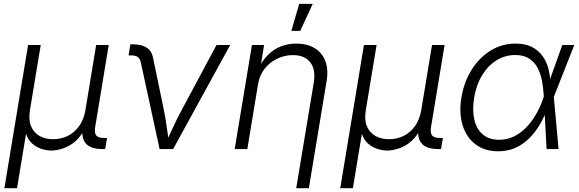

<svg xmlns="http://www.w3.org/2000/svg" viewBox="-20 -777 3018 1001"><path d="M2.9 204.1 126.5 -542.5H192.4L136.2 -203.1Q127.9 -152.8 141.8 -119.1Q155.8 -85.4 185.8 -68.4Q215.8 -51.3 256.8 -51.3Q298.8 -51.3 333.7 -68.6Q368.7 -85.9 392.8 -119.9Q417 -153.8 425.3 -203.1L481.4 -542.5H546.9L476.1 -114.3Q471.2 -83 482.2 -70.3Q493.2 -57.6 524.4 -57.6H538.1L528.3 0H512.7Q453.1 0 427.7 -28.6Q402.3 -57.1 411.6 -113.8L421.9 -174.3H440.9Q432.1 -121.1 410.4 -85.7Q388.7 -50.3 360.1 -30Q331.5 -9.8 302 -1Q272.5 7.8 247.6 7.8Q222.7 7.8 195.6 -1Q168.5 -9.8 146.2 -30Q124 -50.3 113.8 -85.7Q103.5 -121.1 112.3 -174.3H131.3L68.8 204.1Z M812 0 713.9 -452.6Q709.5 -472.2 697.5 -480.2Q685.5 -488.3 662.6 -488.3H650.4L659.7 -545.9H672.9Q718.3 -545.9 744.6 -528.8Q771 -511.7 777.8 -476.6L834.5 -202.6Q843.8 -157.7 849.6 -112.5Q855.5 -67.4 862.3 -24.9H840.3Q861.8 -67.9 882.1 -112.8Q902.3 -157.7 926.8 -202.6L1108.9 -542.5H1180.2L882.8 0Z M1325.2 -337.4 1269.5 0H1203.6L1293.5 -542.5H1356.9L1336.4 -416H1325.2Q1348.6 -463.4 1379.4 -492.9Q1410.2 -522.5 1446.8 -536.1Q1483.4 -549.8 1524.4 -549.8Q1579.6 -549.8 1618.9 -526.9Q1658.2 -503.9 1675.8 -459.5Q1693.4 -415 1682.1 -350.1L1590.3 204.1H1524.4L1615.7 -345.2Q1627 -413.1 1598.1 -451.4Q1569.3 -489.7 1506.8 -489.7Q1464.4 -489.7 1425.8 -471.4Q1387.2 -453.1 1360.1 -419.2Q1333 -385.3 1325.2 -337.4ZM1499 -616.2 1540 -756.8H1610.4L1545.4 -616.2Z M1753.9 204.1 1877.4 -542.5H1943.4L1887.2 -203.1Q1878.9 -152.8 1892.8 -119.1Q1906.7 -85.4 1936.8 -68.4Q1966.8 -51.3 2007.8 -51.3Q2049.8 -51.3 2084.7 -68.6Q2119.6 -85.9 2143.8 -119.9Q2168 -153.8 2176.3 -203.1L2232.4 -542.5H2297.9L2227.1 -114.3Q2222.2 -83 2233.2 -70.3Q2244.1 -57.6 2275.4 -57.6H2289.1L2279.3 0H2263.7Q2204.1 0 2178.7 -28.6Q2153.3 -57.1 2162.6 -113.8L2172.9 -174.3H2191.9Q2183.1 -121.1 2161.4 -85.7Q2139.6 -50.3 2111.1 -30Q2082.5 -9.8 2053 -1Q2023.4 7.8 1998.5 7.8Q1973.6 7.8 1946.5 -1Q1919.4 -9.8 1897.2 -30Q1875 -50.3 1864.7 -85.7Q1854.5 -121.1 1863.3 -174.3H1882.3L1819.8 204.1Z M2577.6 11.7Q2506.8 11.7 2459.2 -24.4Q2411.6 -60.5 2391.8 -124Q2372.1 -187.5 2385.7 -269.5Q2399.9 -352.5 2440.2 -415.5Q2480.5 -478.5 2539.3 -514.2Q2598.1 -549.8 2668 -549.8Q2718.8 -549.8 2753.4 -532Q2788.1 -514.2 2809.3 -483.9Q2830.6 -453.6 2839.8 -416.3Q2849.1 -378.9 2849.6 -339.8H2872.6L2867.2 -272.9L2892.1 0H2829.6L2814.5 -282.2Q2812.5 -319.8 2805.4 -356.9Q2798.3 -394 2782.2 -424.1Q2766.1 -454.1 2737.8 -472.2Q2709.5 -490.2 2665.5 -490.2Q2613.3 -490.2 2568.8 -462.6Q2524.4 -435.1 2493.9 -385.3Q2463.4 -335.4 2452.1 -268.6Q2441.4 -202.1 2453.1 -152.6Q2464.8 -103 2497.6 -75.7Q2530.3 -48.3 2582 -48.3Q2624 -48.3 2659.4 -65.7Q2694.8 -83 2723.6 -112.8Q2752.4 -142.6 2774.2 -180.2Q2795.9 -217.8 2810.1 -258.8L2911.6 -542.5H2974.1L2866.7 -270L2850.6 -204.1H2830.6Q2814.9 -161.6 2791.5 -122.8Q2768.1 -84 2736.8 -53.7Q2705.6 -23.4 2666 -5.9Q2626.5 11.7 2577.6 11.7Z"/></svg>

Font: Inter 16pt Light
Style: Italic
Weight: 300
Italic angle: -9.3988°
Version: Version 4.001;git-66647c0bb